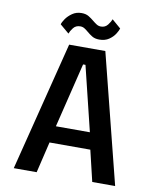

<svg xmlns="http://www.w3.org/2000/svg" viewBox="-94 -951 839 1024"><g transform="rotate(10 325.0 -439.0)"><path d="M600.5 0H476.5L436.5 -168H215.5L175.5 0H51.5L228 -700H424ZM319.5 -609 234 -259H418L332.5 -609ZM381 -754.5Q357.5 -754.5 342 -764Q326.5 -773.5 314.5 -784Q304 -793 293.5 -799.8Q283 -806.5 270 -806.5Q245.5 -806.5 232 -788.8Q218.5 -771 214 -757.5L165 -799Q167.5 -810 180.2 -828.8Q193 -847.5 214.5 -862.5Q236 -877.5 264.5 -877.5Q288 -877.5 303.5 -868Q319 -858.5 331.5 -848Q343 -838.5 353.8 -831.5Q364.5 -824.5 378 -824.5Q401 -824.5 414.8 -842.5Q428.5 -860.5 433 -873.5L481 -832Q477.5 -820 465.8 -801.5Q454 -783 433 -768.8Q412 -754.5 381 -754.5Z"/></g></svg>

Font: Trispace Medium
Style: Regular
Weight: 500
Designer: Tyler Finck
Foundry: Etcetera Type Company
Version: Version 1.210; ttfautohint (v1.8.3)